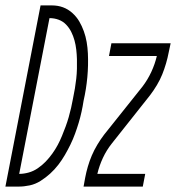

<svg xmlns="http://www.w3.org/2000/svg" viewBox="-62 -690 651 710"><path d="M-42 0 88 -670H130Q152 -670 171 -663Q190 -656 205.5 -642Q221 -628 231 -611Q241 -594 248 -574.5Q255 -555 258.5 -534.5Q262 -514 263 -492.5Q264 -471 263.5 -449Q263 -427 261 -405Q259 -383 255.5 -361Q252 -339 247 -317Q244 -297 239.5 -276.5Q235 -256 229 -236Q223 -216 215.5 -195.5Q208 -175 198.5 -155.5Q189 -136 178 -117Q167 -98 153.5 -80.5Q140 -63 123.5 -48Q107 -33 88 -21Q69 -9 48 -4.5Q27 0 7 0ZM9 -47Q26 -47 44 -52Q62 -57 78 -68Q94 -79 107 -92.5Q120 -106 131.5 -122Q143 -138 151.5 -154Q160 -170 167 -187Q174 -204 180.5 -221.5Q187 -239 192 -256.5Q197 -274 201 -291.5Q205 -309 208 -326Q212 -345 215 -363Q218 -381 220 -399Q222 -417 222.5 -435.5Q223 -454 222.5 -471.5Q222 -489 220 -506.5Q218 -524 213.5 -540.5Q209 -557 201.5 -572Q194 -587 182.5 -599Q171 -611 155 -617Q139 -623 121 -623ZM247 0 253 -33Q257 -54 263 -74.5Q269 -95 277.5 -115Q286 -135 298 -155Q310 -175 323 -192L465 -370Q484 -395 497.5 -424Q511 -453 518 -483H341L350 -530H569L562 -497Q558 -476 552 -455.5Q546 -435 538 -415Q530 -395 518 -375Q506 -355 493 -338L352 -160Q332 -135 318.5 -106Q305 -77 298 -47H475L466 0Z"/></svg>

Font: Lode Dark Term
Style: Italic
Weight: 400
Italic angle: -11°
Monospace: yes
Designer: Belleve Invis
Foundry: Belleve Invis
Version: Version 29.2.0